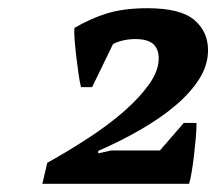

<svg xmlns="http://www.w3.org/2000/svg" viewBox="-20 -833 526 467"><path d="M204 -621H177Q174 -633 171 -653.5Q168 -674 165.5 -695.5Q163 -717 161.5 -736Q160 -755 161 -765Q200 -788 240.5 -800.5Q281 -813 339 -813Q419 -813 452.5 -784.5Q486 -756 486 -711Q486 -675 465 -641.5Q444 -608 407.5 -577Q371 -546 322.5 -518Q274 -490 219 -466V-460L250 -467H369L427 -534H458Q458 -517 456 -495Q454 -473 451.5 -452Q449 -431 446 -413.5Q443 -396 440 -386H83L95 -437Q147 -466 196 -498Q245 -530 282.5 -563Q320 -596 343 -628.5Q366 -661 366 -691Q366 -714 352.5 -726Q339 -738 309 -738Q295 -738 281 -735Q267 -732 255 -726Z"/></svg>

Font: PTSerif
Style: Bold Italic
Weight: 700
Italic angle: -12°
Designer: A.Korolkova, O.Umpeleva, V.Yefimov
Foundry: ParaType Ltd
Version: Version 1.000W OFL; ttfautohint (v1.2) -l 8 -r 50 -G 200 -x 